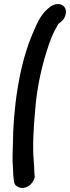

<svg xmlns="http://www.w3.org/2000/svg" viewBox="-20 -716 346 950"><path d="M147 -562C71 -396 45 -162 44 -7C42 42 41 80 44 111C45 144 46 157 48 173C50 200 61 204 68 208C88 221 120 213 138 189C145 179 155 165 151 150L150 137C150 126 149 111 147 82C141 12 145 -76 154 -171C161 -265 181 -368 210 -459C229 -521 241 -550 264 -589C266 -593 268 -596 269 -598L283 -609C297 -620 302 -634 305 -646C312 -675 293 -696 267 -696C253 -696 238 -690 228 -682L217 -673C183 -645 163 -601 147 -562Z"/></svg>

Font: Stray Cat
Style: ExBlkCnObl
Weight: 1000
Version: Version 1.0